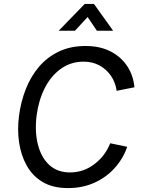

<svg xmlns="http://www.w3.org/2000/svg" viewBox="-20 -948 729 981"><path d="M328 13Q250 13 198 -18Q146 -49 116.5 -102Q87 -155 77.5 -220.5Q68 -286 77 -355Q86 -427 111.5 -492Q137 -557 179 -606.5Q221 -656 280.5 -684.5Q340 -713 417 -713Q490 -713 543.5 -686Q597 -659 629 -611.5Q661 -564 667 -502L576 -484Q570 -527 547 -560.5Q524 -594 488.5 -613.5Q453 -633 407 -633Q342 -633 291 -596.5Q240 -560 208.5 -497.5Q177 -435 167 -357Q157 -276 173.5 -210Q190 -144 231.5 -105.5Q273 -67 338 -67Q407 -67 462.5 -109.5Q518 -152 543 -216L630 -198Q609 -137 565.5 -89Q522 -41 461.5 -14Q401 13 328 13ZM280 -791 413 -928H460L558 -791H475L404 -896H460L363 -791Z"/></svg>

Font: Inclusive Sans
Style: Italic
Weight: 400
Italic angle: -7°
Designer: Olivia King
Foundry: Olivia King
Version: Version 2.004